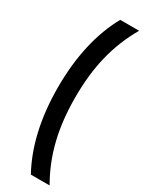

<svg xmlns="http://www.w3.org/2000/svg" viewBox="-253 -908 805 1055"><g transform="rotate(30 149.5 -381.0)"><path d="M164 110H283C201 -32 163 -187 163 -381C163 -576 201 -728 284 -872H164C91 -740 53 -576 53 -381C53 -185 92 -21 164 110Z"/></g></svg>

Font: Swile Sans
Style: Bold
Weight: 700
Designer: Lord
Foundry: Lord
Version: Version 1.477;FEAKit 1.0